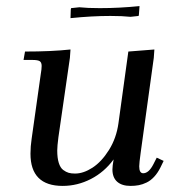

<svg xmlns="http://www.w3.org/2000/svg" viewBox="-20 -610 582 637"><path d="M58.1 -411.1 63 -439Q150.4 -439 213.9 -445.8L211.9 -418L173.8 -154.8Q169.9 -124.5 169.9 -110.8Q169.9 -85.9 175 -69.6Q180.2 -53.2 189.7 -46.1Q199.2 -39.1 208 -36.6Q216.8 -34.2 229 -34.2Q256.8 -34.2 286.9 -53.7Q316.9 -73.2 341.6 -112.5Q366.2 -151.9 373 -201.2L405.8 -439L492.2 -445.8L490.2 -418L446.8 -104Q441.9 -68.8 441.9 -58.1Q441.9 -35.2 455.1 -35.2Q473.6 -35.2 488.8 -64.9L500 -86.9L522.9 -76.2L512.2 -54.2Q502.9 -35.6 491.2 -23.2Q479.5 -10.7 466.3 -4.4Q453.1 2 440.4 4.4Q427.7 6.8 413.1 6.8Q384.3 6.8 368.7 -7.1Q353 -21 353 -47.9Q353 -58.6 356.9 -81.1Q326.2 -39.1 281.5 -16.1Q236.8 6.8 188 6.8Q81.1 6.8 81.1 -100.1Q81.1 -124.5 85 -149.9L115.2 -363.8Q118.2 -380.9 118.2 -391.1Q118.2 -402.8 111.8 -407Q105.5 -411.1 87.9 -411.1ZM213.9 -549.8 214.8 -578.1 215.8 -583 243.2 -585.9Q270 -583 311 -583Q376 -583 442.9 -589.8L440.9 -562L439.9 -557.1L413.1 -554.2Q386.2 -557.1 346.2 -557.1Q285.2 -557.1 213.9 -549.8Z"/></svg>

Font: Dihjauti
Style: Bold Italic
Weight: 700
Italic angle: -9°
Designer: T. Christopher White
Version: Version 3.0.0